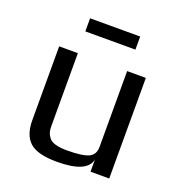

<svg xmlns="http://www.w3.org/2000/svg" viewBox="-121 -755 816 868"><g transform="rotate(20 286.5 -320.5)"><path d="M166 -651H407V-588H166ZM78 -129V-484H168V-134Q168 -115 171.5 -103.5Q175 -92 184 -80Q202 -54 272 -54Q346 -54 376 -68Q405 -82 405 -119V-484H495V0H405V-59Q392 10 246 10Q153 10 115.5 -23.5Q78 -57 78 -129Z"/></g></svg>

Font: Play
Style: Regular
Weight: 400
Designer: Jonas Hecksher (Cyrillic expansion: Cyreal)
Foundry: Jonas Hecksher, Playtype, e-types AS
Version: Version 2.101; ttfautohint (v1.5.65-e2d9)